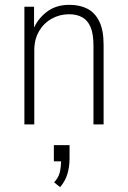

<svg xmlns="http://www.w3.org/2000/svg" viewBox="-20 -515 528 795"><path d="M81 0V-487H121V-391H117Q134 -435 172.5 -465Q211 -495 267 -495Q310 -495 341.5 -479Q373 -463 391 -426.5Q409 -390 409 -329V0H367V-326Q367 -375 355 -403Q343 -431 320.5 -443.5Q298 -456 266 -456Q227 -456 194 -437.5Q161 -419 141.5 -385.5Q122 -352 122 -307V0ZM229 260 204 240Q222 221 227.5 199Q233 177 233 145L239 153H203V86H268V140Q268 176 259 205.5Q250 235 229 260Z"/></svg>

Font: Nunito Sans 10pt Condensed ExtraLight
Style: Regular
Weight: 250
Width: 3
Designer: Vernon Adams
Foundry: Vernon Adams
Version: Version 3.101;gftools[0.9.27]